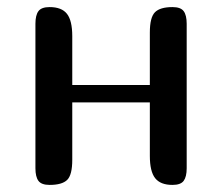

<svg xmlns="http://www.w3.org/2000/svg" viewBox="-20 -522 627 542"><path d="M467 0Q433 0 418 -19Q403 -38 403 -82V-233H184V-71Q184 -28 169.5 -14Q155 0 120 0Q97 0 88.5 -11.5Q80 -23 80 -47V-455Q80 -479 88.5 -490.5Q97 -502 120 -502Q154 -502 169 -483Q184 -464 184 -420V-282H403V-430Q403 -473 417.5 -487.5Q432 -502 467 -502Q490 -502 498.5 -490.5Q507 -479 507 -455V-47Q507 -23 498.5 -11.5Q490 0 467 0Z"/></svg>

Font: Marmelad for Arash.Academy
Style: Regular
Weight: 400
Designer: Manvel Shmavonyan
Foundry: Cyreal
Version: Version 1.110;Glyphs 3.2 (3202)